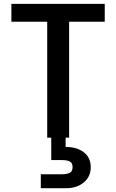

<svg xmlns="http://www.w3.org/2000/svg" viewBox="-20 -715 604 997"><path d="M39.1 -602.1V-694.8H523.9V-602.1H338.9V0H320.8V47.9Q378.4 47.9 414.8 75.4Q451.2 103 451.2 152.8Q451.2 202.6 415 232.4Q378.9 262.2 324.2 262.2H191.9V189.9H300.8Q329.1 189.9 343 181.9Q356.9 173.8 356.9 152.8Q356.9 131.8 343.3 124Q329.6 116.2 300.8 116.2H246.1V0H225.1V-602.1Z"/></svg>

Font: SVN-Poppins Medium
Style: Regular
Weight: 500
Designer: Ninad Kale (Devanagari), Jonny Pinhorn (Latin)
Foundry: Indian Type Foundry
Version: Version 3.002 2017